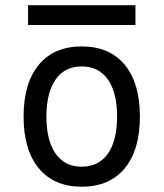

<svg xmlns="http://www.w3.org/2000/svg" viewBox="-20 -705 626 735"><path d="M293 9.8Q187 9.8 128.7 -60.5Q70.3 -130.9 70.3 -258.8Q70.3 -387.2 128.7 -457.3Q187 -527.3 293 -527.3Q398.9 -527.3 457.3 -457.3Q515.6 -387.2 515.6 -258.8Q515.6 -130.9 457.3 -60.5Q398.9 9.8 293 9.8ZM293 -66.9Q357.9 -66.9 393.1 -116.9Q428.2 -167 428.2 -258.8Q428.2 -350.6 393.1 -400.6Q357.9 -450.7 293 -450.7Q228 -450.7 192.9 -400.6Q157.7 -350.6 157.7 -258.8Q157.7 -167 192.9 -116.9Q228 -66.9 293 -66.9ZM87.4 -609.4V-685.1H498.5V-609.4Z"/></svg>

Font: Cascadia Mono SemiLight
Style: Regular
Weight: 350
Monospace: yes
Designer: Aaron Bell
Foundry: Saja Typeworks
Version: Version 2404.023; ttfautohint (v1.8.4)